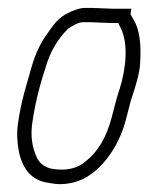

<svg xmlns="http://www.w3.org/2000/svg" viewBox="-20 -478 374 484"><path d="M259 -420H278L284 -408C304 -369 298 -306 282 -255C277 -241 270 -216 261 -180C248 -132 227 -96 198 -73C176 -53 146 -46 108 -53C90 -58 78 -68 72 -83C61 -107 57 -135 61 -165C67 -209 78 -257 95 -308C106 -347 125 -379 151 -405C159 -411 177 -422 188 -422H208ZM213 -458H193C184 -458 174 -455 162 -450C133 -438 121 -425 102 -397C83 -372 70 -344 61 -314C47 -264 33 -224 25 -164C22 -142 23 -119 28 -94C38 -49 62 -24 97 -18C120 -14 134 -11 165 -18C231 -34 280 -109 297 -175C303 -198 307 -214 310 -225C324 -266 332 -296 333 -316C337 -368 331 -405 317 -428L309 -442L311 -456H264Z"/></svg>

Font: Reckless Catfish
Style: It
Weight: 400
Foundry: Cannot Into Space Fonts
Version: Version 0.2894